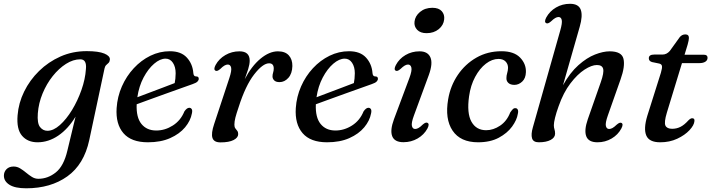

<svg xmlns="http://www.w3.org/2000/svg" viewBox="-64 -738 3742 1010"><path d="M405.5 -1Q378 127 290.2 189.8Q202.5 252.5 74 252.5Q15 252.5 -14.2 234Q-43.5 215.5 -43.5 186Q-43.5 166 -29.8 152Q-16 138 7.5 138Q26 138 42 147.8Q58 157.5 73.2 170.2Q88.5 183 104.2 192.8Q120 202.5 137.5 202.5Q187.5 202.5 229.5 169Q271.5 135.5 290.5 54L333.5 -124.5Q294.5 -60 242.8 -24.8Q191 10.5 133.5 10.5Q81.5 10.5 52 -23.8Q22.5 -58 28.5 -131.5Q33.5 -196 63 -256.2Q92.5 -316.5 141.5 -364.5Q190.5 -412.5 254.2 -440.8Q318 -469 392 -469Q454.5 -469 485 -456.2Q515.5 -443.5 514 -424.5Q513 -413 507 -407.2Q501 -401.5 494.8 -395.8Q488.5 -390 486 -378.5ZM135 -142Q131 -89.5 146.5 -69.8Q162 -50 185.5 -50Q217 -50 251 -80.2Q285 -110.5 314.8 -159.2Q344.5 -208 364.5 -264.8Q384.5 -321.5 388 -375Q393 -426 358.5 -426Q321 -426 283.2 -402Q245.5 -378 213.2 -337.5Q181 -297 160 -246.2Q139 -195.5 135 -142Z M945.5 -141.5Q938.5 -103 909.5 -68.2Q880.5 -33.5 831.2 -11.5Q782 10.5 714 10.5Q626.5 10.5 585.2 -37.5Q544 -85.5 549.5 -169.5Q553.5 -229.5 577.2 -283.5Q601 -337.5 639.8 -379.2Q678.5 -421 727.2 -444.8Q776 -468.5 829.5 -468.5Q888.5 -468.5 919 -435Q949.5 -401.5 953 -353.5Q954.5 -336 967 -336Q981.5 -336.5 981.5 -323.5Q981.5 -316 974.8 -309Q968 -302 949 -295.5Q926.5 -287.5 889.2 -274.2Q852 -261 809 -245.5Q766 -230 725.2 -215.2Q684.5 -200.5 655 -189.5Q652 -120.5 680 -86Q708 -51.5 758 -51.5Q804 -51.5 845.2 -77.8Q886.5 -104 906 -152Q919 -171 931.5 -171Q940 -171 944.5 -164Q949 -157 945.5 -141.5ZM807 -429.5Q778 -429.5 746.8 -402.8Q715.5 -376 691.2 -330.2Q667 -284.5 658.5 -226.5Q686.5 -237 722 -250.5Q757.5 -264 792.8 -277.2Q828 -290.5 855 -301Q859.5 -322 860 -352.5Q860 -386 845.5 -407.8Q831 -429.5 807 -429.5Z M1070 -366Q1057.5 -372 1070 -396Q1088 -429 1121.8 -448.5Q1155.5 -468 1195.5 -468Q1249.5 -468 1249.5 -419Q1249.5 -400 1241.5 -374.2Q1233.5 -348.5 1223.5 -321.5Q1259.5 -390.5 1306.2 -429.2Q1353 -468 1398 -468Q1436 -468 1455.2 -446.8Q1474.5 -425.5 1474 -390.5Q1473 -351 1453 -328.5Q1433 -306 1406.5 -306Q1387.5 -306 1378.5 -315Q1369.5 -324 1369.5 -336Q1369.5 -346.5 1372.8 -356.5Q1376 -366.5 1376 -377.5Q1376 -405 1351.5 -405Q1318.5 -405 1273 -346.5Q1227.5 -288 1191.5 -175Q1179.5 -140 1174.2 -119.2Q1169 -98.5 1169 -82Q1169 -69.5 1174 -62.8Q1179 -56 1184 -49.8Q1189 -43.5 1189 -32.5Q1189 -14 1165 -1.5Q1141 11 1096 11Q1061 11 1053.5 -12.8Q1046 -36.5 1062.5 -85.5L1142.5 -327.5Q1155.5 -366.5 1151.8 -382.5Q1148 -398.5 1134.5 -398.5Q1126 -398.5 1116.8 -393.2Q1107.5 -388 1094.5 -375Q1079 -361.5 1070 -366Z M1888 -141.5Q1881 -103 1852 -68.2Q1823 -33.5 1773.8 -11.5Q1724.5 10.5 1656.5 10.5Q1569 10.5 1527.8 -37.5Q1486.5 -85.5 1492 -169.5Q1496 -229.5 1519.8 -283.5Q1543.5 -337.5 1582.2 -379.2Q1621 -421 1669.8 -444.8Q1718.5 -468.5 1772 -468.5Q1831 -468.5 1861.5 -435Q1892 -401.5 1895.5 -353.5Q1897 -336 1909.5 -336Q1924 -336.5 1924 -323.5Q1924 -316 1917.2 -309Q1910.5 -302 1891.5 -295.5Q1869 -287.5 1831.8 -274.2Q1794.5 -261 1751.5 -245.5Q1708.5 -230 1667.8 -215.2Q1627 -200.5 1597.5 -189.5Q1594.5 -120.5 1622.5 -86Q1650.5 -51.5 1700.5 -51.5Q1746.5 -51.5 1787.8 -77.8Q1829 -104 1848.5 -152Q1861.5 -171 1874 -171Q1882.5 -171 1887 -164Q1891.5 -157 1888 -141.5ZM1749.5 -429.5Q1720.5 -429.5 1689.2 -402.8Q1658 -376 1633.8 -330.2Q1609.5 -284.5 1601 -226.5Q1629 -237 1664.5 -250.5Q1700 -264 1735.2 -277.2Q1770.5 -290.5 1797.5 -301Q1802 -322 1802.5 -352.5Q1802.5 -386 1788 -407.8Q1773.5 -429.5 1749.5 -429.5Z M2180 -563.5Q2147.5 -563.5 2130.5 -581.2Q2113.5 -599 2116.5 -624Q2119.5 -653.5 2145.5 -675.2Q2171.5 -697 2210.5 -697Q2244 -697 2259.8 -679.2Q2275.5 -661.5 2272.5 -636Q2269.5 -605.5 2243.8 -584.5Q2218 -563.5 2180 -563.5ZM2113.5 -130.5Q2099 -91.5 2102.8 -75.5Q2106.5 -59.5 2120 -59.5Q2128 -59.5 2137.5 -64.8Q2147 -70 2160 -83Q2175.5 -96.5 2184.5 -92Q2197 -86 2184.5 -62Q2166.5 -29 2132.8 -9.5Q2099 10 2058.5 10Q2011.5 10 1999.2 -21.5Q1987 -53 2008.5 -111L2089.5 -327.5Q2104 -366.5 2100 -382.5Q2096 -398.5 2082.5 -398.5Q2074.5 -398.5 2065.2 -393.2Q2056 -388 2042.5 -375Q2027 -361.5 2018 -366Q2006 -372 2018.5 -396Q2036 -429 2069.2 -448.5Q2102.5 -468 2143 -468Q2186 -468 2200 -436.5Q2214 -405 2192 -344Z M2558.5 -428Q2524.5 -428 2492 -403Q2459.5 -378 2435.5 -333.5Q2411.5 -289 2403.5 -231.5Q2391 -142.5 2416 -97.8Q2441 -53 2493.5 -53Q2531 -53 2566.8 -77Q2602.5 -101 2620 -146.5Q2628 -158 2633.8 -163.8Q2639.5 -169.5 2647.5 -169Q2655.5 -169 2659.5 -161.5Q2663.5 -154 2660 -139Q2655 -107 2629.8 -72.2Q2604.5 -37.5 2559.8 -13.5Q2515 10.5 2451 10.5Q2358 10.5 2316.8 -50.8Q2275.5 -112 2293.5 -216Q2305.5 -286.5 2344.2 -343.8Q2383 -401 2442 -434.8Q2501 -468.5 2574 -468.5Q2639.5 -468.5 2671.8 -435.2Q2704 -402 2702.5 -358.5Q2701.5 -326 2683 -308.8Q2664.5 -291.5 2642 -291.5Q2621.5 -291.5 2610.5 -301.5Q2599.5 -311.5 2600 -327Q2600 -340.5 2604 -353.5Q2608 -366.5 2608.5 -381Q2608.5 -401.5 2595.2 -414.8Q2582 -428 2558.5 -428Z M3204.5 -62Q3187 -29 3153.2 -9.2Q3119.5 10.5 3079 10.5Q3032 10.5 3020 -21Q3008 -52.5 3028 -110.5L3096.5 -306Q3114 -356 3108.8 -376Q3103.5 -396 3076 -396Q3048.5 -396 3011 -371.8Q2973.5 -347.5 2936.8 -299.5Q2900 -251.5 2874.5 -179Q2862 -144.5 2855.8 -118.8Q2849.5 -93 2849.5 -79.5Q2849.5 -66.5 2852.8 -57.2Q2856 -48 2856 -35Q2856 -14.5 2832.8 -2Q2809.5 10.5 2770.5 10.5Q2741 10.5 2734.8 -10.5Q2728.5 -31.5 2739 -68L2883 -577Q2894.5 -617 2891 -632.8Q2887.5 -648.5 2874 -648.5Q2866 -648.5 2856.8 -643.2Q2847.5 -638 2834 -625Q2818.5 -611.5 2809.5 -616Q2797 -622 2809.5 -646Q2827.5 -679 2860.8 -698.5Q2894 -718 2934.5 -718Q2979.5 -718 2991 -686.8Q3002.5 -655.5 2985.5 -597L2897.5 -289.5Q2934.5 -356 2978.8 -395.2Q3023 -434.5 3066 -451.2Q3109 -468 3143 -468Q3206.5 -468 3215.8 -428.5Q3225 -389 3200.5 -320.5L3133.5 -130.5Q3119.5 -91 3123.2 -75.2Q3127 -59.5 3140.5 -59.5Q3148.5 -59.5 3157.8 -64.5Q3167 -69.5 3180.5 -82.5Q3196 -96 3205 -91.5Q3217 -85.5 3204.5 -62Z M3404.5 -403.5 3366 -411.5Q3349 -416.5 3349 -431.5Q3349 -451 3377.5 -451H3421Q3443 -451 3459.5 -470L3512 -543Q3524 -557 3541 -557Q3560 -557 3560 -538.5Q3560 -527 3553 -502.5L3537 -450H3639.5Q3658 -450 3658 -434Q3658 -421 3646.5 -413.5Q3635 -406 3615.5 -406H3523.5L3444 -145.5Q3428.5 -94 3436.5 -77.2Q3444.5 -60.5 3472 -60.5Q3495 -60.5 3515.2 -70.5Q3535.5 -80.5 3557.5 -105Q3568.5 -116 3577 -116Q3591 -116 3589 -101Q3587.5 -79.5 3563 -53.2Q3538.5 -27 3498.5 -8.2Q3458.5 10.5 3409 10.5Q3351 10.5 3335.8 -25Q3320.5 -60.5 3341 -128.5L3412.5 -355Q3420 -380.5 3418.2 -390.5Q3416.5 -400.5 3404.5 -403.5Z"/></svg>

Font: Fraunces 9pt
Style: Italic
Weight: 400
Italic angle: -16°
Version: Version 1.000;[b76b70a41]